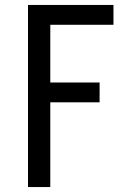

<svg xmlns="http://www.w3.org/2000/svg" viewBox="-20 -755 540 775"><path d="M93 0V-735H438V-655H183V-422H382V-342H183V0Z"/></svg>

Font: Iosevka Fixed Medium
Style: Regular
Weight: 500
Monospace: yes
Designer: Belleve Invis
Foundry: Belleve Invis
Version: Version 32.3.0